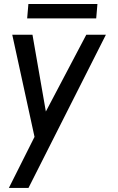

<svg xmlns="http://www.w3.org/2000/svg" viewBox="-20 -670 578 940"><path d="M402.5 -500H498.5L119.5 250H23.5L149 0L40 -500H139L204.5 -124ZM119 -650.5H457L451 -580H113Z"/></svg>

Font: Urbanist Medium
Style: Italic
Weight: 500
Italic angle: -8°
Designer: Corey Hu
Foundry: Corey Hu
Version: Version 1.330; ttfautohint (v1.8.4.7-5d5b)